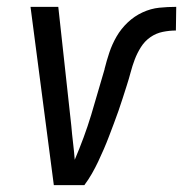

<svg xmlns="http://www.w3.org/2000/svg" viewBox="-20 -540 534 560"><path d="M137 0 69 -520H150L188 -173Q190 -149 193 -124Q196 -99 198 -74Q212 -107 224 -139.5Q236 -172 246 -205Q256 -238 265.5 -271.5Q275 -305 285 -338V-339Q291 -363 299 -387Q307 -411 320 -433.5Q333 -456 352.5 -474.5Q372 -493 396 -504Q420 -515 444.5 -517.5Q469 -520 494 -520L493 -451Q474 -451 454.5 -447Q435 -443 418.5 -431.5Q402 -420 391 -402.5Q380 -385 373 -366.5Q366 -348 361 -329Q356 -310 350 -291.5Q344 -273 338 -254Q332 -235 325.5 -216.5Q319 -198 312 -179.5Q305 -161 298 -142.5Q291 -124 283 -105.5Q275 -87 266.5 -69Q258 -51 248 -33.5Q238 -16 226 0Z"/></svg>

Font: Iosevka QP
Style: Italic
Weight: 400
Italic angle: -9°
Designer: Belleve Invis
Foundry: Belleve Invis
Version: Version 20.0.0; ttfautohint (v1.8.4)